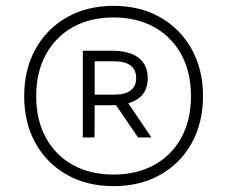

<svg xmlns="http://www.w3.org/2000/svg" viewBox="-20 -769 774 655"><path d="M367.5 -134Q277 -134 208.2 -172.8Q139.5 -211.5 101 -280.8Q62.5 -350 62.5 -441Q62.5 -532 101 -601.5Q139.5 -671 208.2 -710Q277 -749 367.5 -749Q458 -749 526.5 -710Q595 -671 633.8 -601.5Q672.5 -532 672.5 -441Q672.5 -350 634 -280.8Q595.5 -211.5 526.8 -172.8Q458 -134 367.5 -134ZM367.5 -173.5Q447 -173.5 506.5 -206.5Q566 -239.5 598.8 -299.8Q631.5 -360 631.5 -441Q631.5 -522 598.8 -582.5Q566 -643 506.5 -676.2Q447 -709.5 367.5 -709.5Q287.5 -709.5 228.2 -676.2Q169 -643 136.2 -582.5Q103.5 -522 103.5 -441Q103.5 -360 136.2 -299.8Q169 -239.5 228.2 -206.5Q287.5 -173.5 367.5 -173.5ZM262.5 -300V-596H361Q421.5 -596 452.8 -571.8Q484 -547.5 484 -502.5Q484 -435.5 417.5 -417L496.5 -300H451L375.5 -410.5Q368.5 -410 361 -410H303L302.5 -300ZM303 -446H367.5Q444.5 -446 444.5 -502.5Q444.5 -560 367.5 -560H303Z"/></svg>

Font: Encode Sans Cnd Lt
Style: Regular
Weight: 300
Width: 3
Designer: Multiple Designers
Foundry: Impallari Type
Version: Version 3.002; ttfautohint (v1.8.3) -l 8 -r 50 -G 200 -x 14 